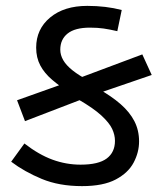

<svg xmlns="http://www.w3.org/2000/svg" viewBox="-20 -623 551 653"><path d="M259 10Q181 10 122 -14.5Q63 -39 18 -73L63 -135Q112 -97 158.5 -80Q205 -63 254 -63Q315 -63 343 -84Q371 -105 371 -144Q371 -164 361.5 -184.5Q352 -205 325 -230Q298 -255 246 -285L219 -306Q184 -329 157.5 -351.5Q131 -374 117 -400.5Q103 -427 103 -461Q103 -524 150.5 -563.5Q198 -603 277 -603Q309 -603 338 -599.5Q367 -596 394 -589L379 -517Q353 -523 332.5 -526Q312 -529 286 -529Q235 -529 210 -509Q185 -489 185 -454Q185 -436 195 -418.5Q205 -401 227 -383.5Q249 -366 285 -347L313 -322Q359 -296 390 -269Q421 -242 437 -211Q453 -180 453 -142Q453 -105 434.5 -70Q416 -35 373.5 -12.5Q331 10 259 10ZM65 -211 38 -282 229 -350 464 -438 496 -368 289 -297Z"/></svg>

Font: hexuguzrati05
Style: Book
Weight: 400
Designer: Jelle Bosma - Monotype Design Team, Universal Thirst
Foundry: Monotype Imaging Inc.
Version: Version 2.106